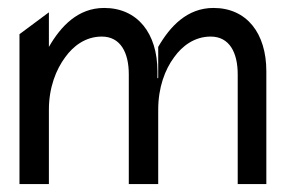

<svg xmlns="http://www.w3.org/2000/svg" viewBox="-20 -463 728 483"><path d="M29 0H103V-187C103 -243 121 -288 144 -319C164 -347 195 -371 236 -371C283 -371 304 -331 304 -276V0H376H378V-187C378 -243 395 -288 418 -319C438 -347 469 -371 510 -371C557 -371 578 -331 578 -276V0H650V-284C650 -379 601 -443 517 -443C451 -443 408 -397 378 -345V-267L376 -266V-284C376 -379 326 -443 242 -443C176 -443 133 -397 103 -345V-432L29 -377Z"/></svg>

Font: Charger Sport
Style: Nrw
Weight: 400
Designer: Jasper
Foundry: Cannot Into Space Fonts
Version: Version 1.1